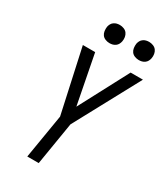

<svg xmlns="http://www.w3.org/2000/svg" viewBox="-229 -1041 978 1135"><g transform="rotate(30 260.0 -473.5)"><path d="M155 0 205 -301 110 -735H194L259 -400L436 -735H520L281 -292L233 0ZM440 -823Q426 -823 412 -828.5Q398 -834 390 -845Q382 -856 380 -870.5Q378 -885 380 -900Q382 -910 387 -919.5Q392 -929 401 -935.5Q410 -942 420 -944.5Q430 -947 441 -947Q455 -947 469 -941.5Q483 -936 491 -925Q499 -914 501.5 -899.5Q504 -885 501 -870Q499 -860 494 -850.5Q489 -841 480 -834.5Q471 -828 461 -825.5Q451 -823 440 -823ZM240 -823Q226 -823 212 -828.5Q198 -834 190 -845Q182 -856 180 -870.5Q178 -885 180 -900Q182 -910 187 -919.5Q192 -929 201 -935.5Q210 -942 220 -944.5Q230 -947 241 -947Q255 -947 269 -941.5Q283 -936 291 -925Q299 -914 301.5 -899.5Q304 -885 301 -870Q299 -860 294 -850.5Q289 -841 280 -834.5Q271 -828 261 -825.5Q251 -823 240 -823Z"/></g></svg>

Font: Iosevka Fixed
Style: Italic
Weight: 400
Italic angle: -9°
Monospace: yes
Designer: Belleve Invis
Foundry: Belleve Invis
Version: Version 33.2.4